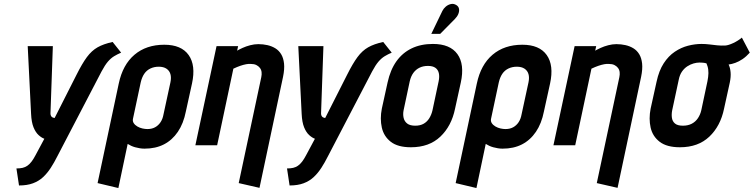

<svg xmlns="http://www.w3.org/2000/svg" viewBox="-20 -734 3808 970"><path d="M592 -468 549 -522Q503 -512 473 -495Q443 -478 419 -445.5Q395 -413 367 -357L256 -138Q256 -138 252.5 -138.5Q249 -139 245 -141Q241 -143 238 -148Q235 -153 235 -161L247 -501H120L137 -159Q139 -116 149.5 -90.5Q160 -65 175 -51.5Q190 -38 204 -33L159 51Q149 70 139 83Q129 96 118 103.5Q107 111 94 114Q81 117 63 117L76 203Q117 203 146.5 192Q176 181 197.5 161Q219 141 236.5 114Q254 87 270 55L493 -373Q510 -405 525 -422.5Q540 -440 556.5 -450Q573 -460 592 -468Z M919 -171 950 -312Q970 -404 933 -456Q896 -508 810 -508Q719 -508 659.5 -457.5Q600 -407 580 -312L473 191L578 216L625 -7Q633 -2 642.5 2.5Q652 7 663 10Q674 13 686 15Q698 17 710 17Q766 17 808 -4.5Q850 -26 878.5 -68Q907 -110 919 -171ZM841 -318 806 -156Q802 -133 791 -116.5Q780 -100 763.5 -91Q747 -82 725 -82Q713 -82 699.5 -85Q686 -88 674 -95Q662 -102 655.5 -112Q649 -122 652 -135L691 -318Q697 -344 709 -361.5Q721 -379 740 -388Q759 -397 782 -397Q806 -397 821 -387Q836 -377 841 -359.5Q846 -342 841 -318Z M1300 -344 1186 191 1291 215 1410 -346Q1418 -385 1415 -413Q1412 -441 1400.5 -460Q1389 -479 1371 -490Q1353 -501 1331 -506Q1309 -511 1285 -511Q1265 -511 1244 -505.5Q1223 -500 1205.5 -492Q1188 -484 1178 -478L1183 -501H1074L967 0H1077L1159 -387Q1178 -396 1194 -401.5Q1210 -407 1223.5 -409.5Q1237 -412 1247 -411Q1264 -411 1275 -405.5Q1286 -400 1293 -391Q1300 -382 1301.5 -370Q1303 -358 1300 -344Z M1959 -468 1916 -522Q1870 -512 1840 -495Q1810 -478 1786 -445.5Q1762 -413 1734 -357L1623 -138Q1623 -138 1619.5 -138.5Q1616 -139 1612 -141Q1608 -143 1605 -148Q1602 -153 1602 -161L1614 -501H1487L1504 -159Q1506 -116 1516.5 -90.5Q1527 -65 1542 -51.5Q1557 -38 1571 -33L1526 51Q1516 70 1506 83Q1496 96 1485 103.5Q1474 111 1461 114Q1448 117 1430 117L1443 203Q1484 203 1513.5 192Q1543 181 1564.5 161Q1586 141 1603.5 114Q1621 87 1637 55L1860 -373Q1877 -405 1892 -422.5Q1907 -440 1923.5 -450Q1940 -460 1959 -468Z M2279 -185 2308 -317Q2328 -409 2291 -460.5Q2254 -512 2167 -512Q2106 -512 2059.5 -489.5Q2013 -467 1982.5 -424Q1952 -381 1938 -317L1909 -185Q1899 -134 1909 -89.5Q1919 -45 1954.5 -17.5Q1990 10 2056 10Q2148 10 2204.5 -43.5Q2261 -97 2279 -185ZM2196 -323 2165 -177Q2160 -155 2149 -137Q2138 -119 2120.5 -109Q2103 -99 2078 -99Q2051 -99 2037 -110Q2023 -121 2019 -139Q2015 -157 2019 -177L2050 -323Q2056 -349 2068.5 -366Q2081 -383 2099.5 -392Q2118 -401 2142 -401Q2166 -401 2179.5 -391.5Q2193 -382 2197 -364.5Q2201 -347 2196 -323ZM2278 -638Q2290 -650 2295.5 -663.5Q2301 -677 2299 -689Q2297 -701 2286 -708Q2272 -717 2257.5 -713.5Q2243 -710 2232 -700.5Q2221 -691 2215 -679L2159 -563H2204Z M2728 -171 2759 -312Q2779 -404 2742 -456Q2705 -508 2619 -508Q2528 -508 2468.5 -457.5Q2409 -407 2389 -312L2282 191L2387 216L2434 -7Q2442 -2 2451.5 2.5Q2461 7 2472 10Q2483 13 2495 15Q2507 17 2519 17Q2575 17 2617 -4.5Q2659 -26 2687.5 -68Q2716 -110 2728 -171ZM2650 -318 2615 -156Q2611 -133 2600 -116.5Q2589 -100 2572.5 -91Q2556 -82 2534 -82Q2522 -82 2508.5 -85Q2495 -88 2483 -95Q2471 -102 2464.5 -112Q2458 -122 2461 -135L2500 -318Q2506 -344 2518 -361.5Q2530 -379 2549 -388Q2568 -397 2591 -397Q2615 -397 2630 -387Q2645 -377 2650 -359.5Q2655 -342 2650 -318Z M3109 -344 2995 191 3100 215 3219 -346Q3227 -385 3224 -413Q3221 -441 3209.5 -460Q3198 -479 3180 -490Q3162 -501 3140 -506Q3118 -511 3094 -511Q3074 -511 3053 -505.5Q3032 -500 3014.5 -492Q2997 -484 2987 -478L2992 -501H2883L2776 0H2886L2968 -387Q2987 -396 3003 -401.5Q3019 -407 3032.5 -409.5Q3046 -412 3056 -411Q3073 -411 3084 -405.5Q3095 -400 3102 -391Q3109 -382 3110.5 -370Q3112 -358 3109 -344Z M3768 -468 3728 -544Q3709 -528 3684.5 -516.5Q3660 -505 3644 -504Q3623 -503 3603.5 -505Q3584 -507 3564.5 -509.5Q3545 -512 3524 -512Q3491 -512 3456 -503Q3421 -494 3389 -472.5Q3357 -451 3333 -414Q3309 -377 3297 -321L3267 -185Q3257 -134 3267 -89.5Q3277 -45 3313 -17.5Q3349 10 3415 10Q3507 10 3563.5 -43.5Q3620 -97 3638 -185L3667 -317Q3673 -346 3671 -369Q3669 -392 3661 -408Q3677 -410 3695 -416.5Q3713 -423 3731.5 -435.5Q3750 -448 3768 -468ZM3554 -323 3523 -177Q3518 -155 3506 -137Q3494 -119 3475 -109Q3456 -99 3430 -99Q3403 -99 3390 -110Q3377 -121 3374.5 -139Q3372 -157 3376 -177L3409 -331Q3414 -356 3425.5 -372.5Q3437 -389 3452.5 -399Q3468 -409 3484 -413.5Q3500 -418 3514 -418Q3521 -418 3526.5 -417.5Q3532 -417 3537.5 -416.5Q3543 -416 3549 -414Q3552 -407 3554.5 -399Q3557 -391 3558 -382.5Q3559 -374 3559 -364.5Q3559 -355 3557.5 -344.5Q3556 -334 3554 -323Z"/></svg>

Font: Advent Pro
Style: Italic
Weight: 400
Italic angle: -12°
Designer: VivaRado, Andreas Kalpakidis
Foundry: VivaRado, Andreas Kalpakidis
Version: Version 3.000